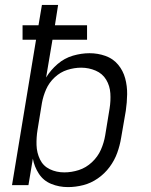

<svg xmlns="http://www.w3.org/2000/svg" viewBox="-20 -755 616 783"><path d="M257 8Q288 8 319.5 0Q351 -8 379 -27.5Q407 -47 427 -74Q447 -101 458 -131.5Q469 -162 474 -193L493 -303Q498 -337 498.5 -370.5Q499 -404 490.5 -435.5Q482 -467 461.5 -491.5Q441 -516 410 -527Q379 -538 345 -538Q312 -538 277.5 -528Q243 -518 215 -494Q187 -470 168 -439L194 -593H335V-652H204L217 -735H151L137 -652H72V-593H127L29 0H96L114 -108Q120 -75 138.5 -46.5Q157 -18 189 -5Q221 8 257 8ZM242 -52Q210 -52 183 -65Q156 -78 143 -105Q130 -132 129 -163Q128 -194 133 -225L151 -335Q156 -363 168 -390.5Q180 -418 203 -439.5Q226 -461 254.5 -470Q283 -479 311 -479Q342 -479 370 -467Q398 -455 413 -430Q428 -405 430 -374.5Q432 -344 427 -313L409 -203Q404 -173 391.5 -144.5Q379 -116 355 -93.5Q331 -71 301.5 -61.5Q272 -52 242 -52Z"/></svg>

Font: Iosevka Sparkle Light Oblique
Style: Regular
Weight: 300
Italic angle: -9°
Designer: Belleve Invis
Foundry: Belleve Invis
Version: Version 4.5.0; ttfautohint (v1.8.3)